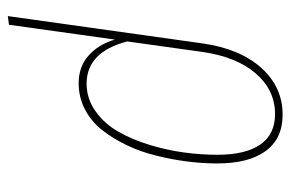

<svg xmlns="http://www.w3.org/2000/svg" viewBox="-150 -420 766 507"><g transform="rotate(90 233.5 -166.0)"><path d="M282.2 -528.8Q345.7 -528.8 378.4 -483.9Q411.1 -439 411.1 -356Q411.1 -317.4 406 -277.3Q400.9 -237.3 390.6 -195.6Q380.4 -153.8 363 -117.4Q345.7 -81.1 323 -52.2Q300.3 -23.4 268.3 -6.8Q236.3 9.8 199.2 9.8Q155.8 9.8 126.2 -16.4Q96.7 -42.5 84 -85.9L44.9 193.8L22 196.8L94.2 -317.9Q108.4 -416.5 158.9 -472.7Q209.5 -528.8 282.2 -528.8ZM200.2 -11.2Q240.2 -11.2 273.2 -34.7Q306.2 -58.1 327.1 -94.7Q348.1 -131.3 362.3 -178.2Q376.5 -225.1 382.3 -269.8Q388.2 -314.5 388.2 -356Q388.2 -431.2 361.1 -470Q334 -508.8 280.8 -508.8Q217.3 -508.8 173.1 -457.5Q128.9 -406.2 116.2 -314L88.9 -118.2Q117.2 -11.2 200.2 -11.2Z"/></g></svg>

Font: Fira Sans Compressed Thin
Style: Italic
Weight: 100
Width: 3
Italic angle: -8°
Designer: Carrois Corporate & Edenspiekermann AG
Foundry: Carrois Corporate GbR & Edenspiekermann AG
Version: Version 4.203;PS 004.203;hotconv 1.0.88;makeotf.lib2.5.64775